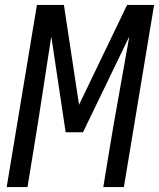

<svg xmlns="http://www.w3.org/2000/svg" viewBox="-20 -755 642 775"><path d="M7 0 129 -735H238L299 -332L493 -735H602L480 0H397L421 -147Q440 -262 461 -377.5Q482 -493 502 -608L315 -221H245L187 -608Q169 -493 151.5 -377.5Q134 -262 115 -147L91 0Z"/></svg>

Font: Iosevka Curly Extended
Style: Italic
Weight: 400
Width: 7
Italic angle: -9°
Monospace: yes
Designer: Belleve Invis
Foundry: Belleve Invis
Version: Version 11.1.0; ttfautohint (v1.8.3)